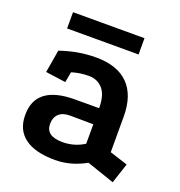

<svg xmlns="http://www.w3.org/2000/svg" viewBox="-119 -719 789 843"><g transform="rotate(20 275.5 -297.0)"><path d="M370 -20Q300 19 227 19Q134 19 85.5 -17Q37 -53 37 -122Q36 -261 220 -261H332Q332 -322 307 -350.5Q282 -379 242 -379Q220 -379 200.5 -376Q181 -373 162 -367L153 -318L59 -331L77 -437Q117 -451 158.5 -458.5Q200 -466 245 -466Q343 -466 394.5 -414.5Q446 -363 446 -263V-97L530 -70L499 24ZM223 -187Q189 -187 171 -170Q153 -153 153 -123Q153 -66 231 -66Q286 -66 332 -95V-186ZM80 -618H414V-542H80Z"/></g></svg>

Font: Podkova
Style: Bold
Weight: 700
Designer: Ilya Yudin
Foundry: Cyreal (www.cyreal.org)
Version: Version 2.102; ttfautohint (v1.8.1.43-b0c9)